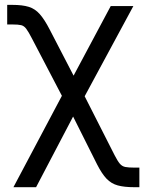

<svg xmlns="http://www.w3.org/2000/svg" viewBox="-20 -571 609 795"><path d="M35.6 204.1 236.3 -174.3 112.3 -411.6Q97.7 -439.9 88.6 -451.9Q79.6 -463.9 67.6 -466.8Q55.7 -469.7 31.2 -469.7H9.8V-550.8H31.2Q72.8 -550.8 98.9 -542.7Q125 -534.7 144.5 -512.7Q164.1 -490.7 185.5 -449.2L284.7 -257.8L438.5 -545.9H532.2L330.6 -172.4L454.6 71.8Q466.8 95.7 476.1 106.7Q485.4 117.7 498.8 120.4Q512.2 123 535.6 123H557.1V204.1H535.6Q494.6 204.1 467.8 196.8Q440.9 189.5 421.4 169.2Q401.9 148.9 381.8 109.4L282.7 -88.4L129.4 204.1Z"/></svg>

Font: Inter-Regular
Style: Regular
Weight: 400
Designer: Rasmus Andersson
Foundry: rsms
Version: Version 4.000;git-a52131595